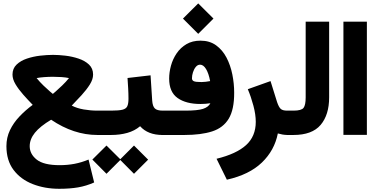

<svg xmlns="http://www.w3.org/2000/svg" viewBox="-20 -812 2270 1155"><path d="M176.8 -181.2Q147.5 -211.4 119.6 -242.9Q91.8 -274.4 73.5 -304.9Q55.2 -335.4 55.2 -363.3Q55.2 -399.9 79.6 -423.3Q104 -446.8 141.8 -459.5Q179.7 -472.2 221.7 -477.1Q263.7 -481.9 299.3 -481.9Q332.5 -481.9 373.5 -477.1Q414.6 -472.2 452.6 -459.5Q490.7 -446.8 515.4 -423.6Q540 -400.4 540 -363.3Q540 -335 520.3 -303.5Q500.5 -272 470.9 -239.7Q441.4 -207.5 411.6 -176.8Q442.9 -160.6 483.6 -153.6Q524.4 -146.5 565.9 -146.5H595.2V0H565.9Q423.3 0 287.6 -91.8Q221.2 -52.2 189.9 -13.4Q158.7 25.4 158.7 67.4Q158.7 114.7 200.9 148.2Q243.2 181.6 338.9 181.6Q385.3 181.6 427.7 173.6Q470.2 165.5 512.7 147.9L546.4 285.6Q499 306.6 449.7 315.2Q400.4 323.7 336.4 323.7Q249 323.7 176.8 295.4Q104.5 267.1 61.5 210.2Q18.6 153.3 18.6 67.4Q18.6 15.6 39.8 -28.8Q61 -73.2 97.2 -111.3Q133.3 -149.4 176.8 -181.2ZM298.3 -350.1Q271.5 -350.1 245.6 -348.1Q219.7 -346.2 200.2 -342.3Q218.8 -319.3 241.5 -297.4Q264.2 -275.4 281 -261.2Q297.9 -247.1 297.9 -247.1Q297.9 -247.1 314.7 -261.5Q331.5 -275.9 354.2 -297.9Q377 -319.8 395 -342.3Q374.5 -346.7 349.9 -348.4Q325.2 -350.1 298.3 -350.1Z M969.7 0H958Q869.6 0 822.8 -52.7Q790 -24.9 745.6 -12.5Q701.2 0 648.4 0H575.7V-146.5H649.4Q694.8 -146.5 716.8 -152.1Q738.8 -157.7 745.8 -173.1Q752.9 -188.5 752.9 -218.3Q752.9 -248.5 751 -281Q749 -313.5 747.1 -342.8L885.7 -358.9L895.5 -207.5Q897.9 -172.9 911.4 -159.7Q924.8 -146.5 959 -146.5H969.7ZM535.6 147.9 620.6 63.5 703.6 146 786.1 63.5 871.1 148.4 786.1 233.4 703.6 150.4 620.6 233.4Z M1080.6 -700.2 1172.4 -791.5 1264.2 -700.2 1172.4 -608.4ZM1245.6 -190.9Q1215.8 -186.5 1186 -186.5Q1099.1 -186.5 1048.3 -222.4Q997.6 -258.3 997.6 -339.4Q997.6 -377 1008.5 -417Q1019.5 -457 1042.7 -491.2Q1065.9 -525.4 1101.6 -546.4Q1137.2 -567.4 1186 -567.4Q1241.2 -567.4 1280 -539.3Q1318.8 -511.2 1342.8 -465.1Q1366.7 -418.9 1377.7 -364Q1388.7 -309.1 1388.7 -254.9Q1389.2 -153.3 1356 -98.1Q1322.8 -43 1256.1 -21.5Q1189.5 0 1089.4 0H950.2V-146.5H1094.7Q1168.9 -146.5 1201.4 -157.2Q1233.9 -168 1245.6 -190.9ZM1244.1 -324.2Q1235.4 -370.6 1219.5 -396.7Q1203.6 -422.9 1183.6 -422.9Q1168.9 -422.9 1158 -409.7Q1147 -396.5 1140.9 -377.4Q1134.8 -358.4 1134.8 -340.8Q1134.8 -329.1 1145.5 -323.7Q1156.2 -318.4 1191.9 -318.4Q1204.6 -318.4 1218 -320.1Q1231.4 -321.8 1244.1 -324.2Z M1651.4 -9.3Q1631.3 92.8 1555.4 165.8Q1479.5 238.8 1344.7 269L1282.7 143.1Q1402.3 113.8 1460.4 60.8Q1518.6 7.8 1518.6 -79.1Q1518.6 -123 1504.4 -176.3Q1490.2 -229.5 1470.7 -275.4L1607.4 -324.2L1647 -197.3Q1657.7 -166 1669.7 -156.2Q1681.6 -146.5 1706.5 -146.5H1725.6V0H1711.9Q1694.8 0 1679.4 -2.7Q1664.1 -5.4 1651.4 -9.3Z M1706.1 0V-146.5H1745.6Q1793.5 -146.5 1806.2 -163.3Q1818.8 -180.2 1818.8 -226.1V-681.6H1960V-226.6Q1960 -121.1 1908.7 -60.5Q1857.4 0 1745.1 0Z M2045.9 -681.6H2187V-0.5H2045.9Z"/></svg>

Font: Vazir Black WOL
Style: Black-WOL
Weight: 900
Designer: Saber Rastikerdar
Foundry: Saber Rastikerdar
Version: Version 30.0.0